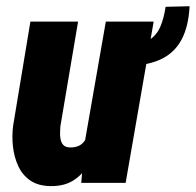

<svg xmlns="http://www.w3.org/2000/svg" viewBox="-20 -599 641 629"><path d="M522.5 -576.7 601.1 -578.6Q597.7 -512.7 575.2 -470Q552.7 -427.2 509.5 -406Q466.3 -384.8 400.9 -383.3L407.2 -453.6Q447.8 -454.1 470.9 -469.5Q494.1 -484.9 505.6 -512.5Q517.1 -540 522.5 -576.7ZM258.3 -136.7 326.7 -528.3H483.4L391.6 0H246.1ZM287.1 -238.3 321.3 -238.8Q317.4 -200.2 307.4 -156.7Q297.4 -113.3 278.3 -74.5Q259.3 -35.6 226.6 -12Q193.8 11.7 144.5 10.7Q104 9.8 78.6 -8.1Q53.2 -25.9 39.8 -54.9Q26.4 -84 22.5 -118.4Q18.6 -152.8 22.9 -186.5L79.6 -528.3H235.8L177.7 -184.6Q177.2 -176.3 176.8 -164.8Q176.3 -153.3 178.5 -142.6Q180.7 -131.8 187 -124.5Q193.4 -117.2 206.1 -116.2Q239.3 -114.3 255.1 -134.8Q271 -155.3 277.3 -184.8Q283.7 -214.4 287.1 -238.3Z"/></svg>

Font: Roboto Condensed Black
Style: Italic
Weight: 900
Italic angle: -12°
Designer: Christian Robertson
Foundry: Google
Version: Version 3.008; 2023